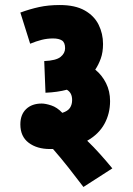

<svg xmlns="http://www.w3.org/2000/svg" viewBox="-20 -652 530 764"><path d="M61 -602Q99 -616 136 -624Q173 -632 218 -632Q279 -632 317 -610.5Q355 -589 372.5 -553.5Q390 -518 390 -477Q390 -444 381 -419Q372 -394 359 -375Q386 -353 402 -321Q418 -289 418 -250Q418 -200 395.5 -159Q373 -118 327 -92Q353 -67 378.5 -38.5Q404 -10 427 18L312 92Q284 55 252.5 15Q221 -25 191 -59Q185 -59 179 -59Q127 -59 94 -84Q61 -109 61 -157Q61 -196 84 -218Q107 -240 146 -240Q161 -240 184 -232.5Q207 -225 228 -203Q250 -210 258.5 -223Q267 -236 267 -254Q267 -283 246 -295Q209 -285 161 -283L156 -409Q203 -411 221 -425.5Q239 -440 239 -460Q239 -483 226.5 -491Q214 -499 191 -499Q168 -499 146 -493.5Q124 -488 100 -478Z"/></svg>

Font: Noto Sans Devanagari UI ExtraCondensed Black
Style: Regular
Weight: 900
Width: 2
Designer: Jelle Bosma - Monotype Design Team
Foundry: Monotype Imaging Inc.
Version: Version 2.003